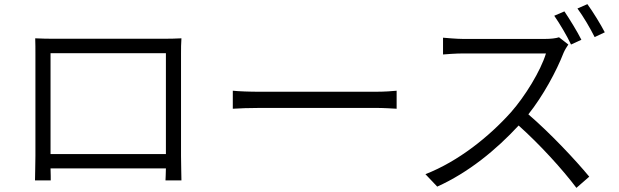

<svg xmlns="http://www.w3.org/2000/svg" viewBox="-20 -866 2990 927"><path d="M150 -681C151 -657 151 -628 151 -607V-113C151 -80 149 -10 149 5H225C225 -4 225 -28 224 -53H781C780 -27 780 -3 779 5H856C856 -8 854 -82 854 -113V-607C854 -630 854 -657 856 -681C827 -679 791 -679 770 -679H236C213 -679 189 -679 150 -681ZM224 -609H781V-122H224Z M1104 -428V-341C1134 -343 1184 -345 1239 -345H1790C1835 -345 1875 -342 1895 -341V-428C1874 -426 1840 -423 1789 -423H1239C1182 -423 1133 -425 1104 -428Z M2705 -811 2656 -790C2683 -751 2718 -692 2737 -651L2787 -674C2767 -714 2730 -774 2705 -811ZM2816 -846 2768 -825C2796 -787 2829 -731 2851 -687L2900 -710C2881 -747 2843 -809 2816 -846ZM2724 -651 2679 -686C2664 -681 2639 -678 2609 -678H2217C2186 -678 2130 -683 2119 -684V-603C2128 -604 2182 -608 2217 -608H2616C2590 -523 2515 -401 2447 -324C2342 -207 2195 -88 2034 -25L2091 35C2242 -33 2376 -143 2484 -260C2587 -168 2696 -48 2763 41L2825 -13C2759 -93 2637 -223 2531 -314C2602 -403 2667 -523 2701 -611C2706 -623 2718 -643 2724 -651Z"/></svg>

Font: Source Han Sans JP Normal
Style: Regular
Weight: 350
Designer: Ryoko NISHIZUKA 西塚涼子 (kana, bopomofo & ideographs); Paul D. Hunt (Latin, Greek & Cyrillic); Sandoll Communications 산돌커뮤니
Foundry: Adobe
Version: Version 2.002;hotconv 1.0.116;makeotfexe 2.5.65601